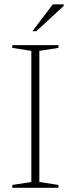

<svg xmlns="http://www.w3.org/2000/svg" viewBox="-20 -890 335 910"><path d="M257 -13.5V0H38.5V-13.5L128.5 -27.5V-649L38.5 -663V-676H257V-663L166.5 -649V-27.5ZM133.5 -742 230.5 -869.5H282V-862L152 -742Z"/></svg>

Font: Newsreader 16pt 16pt ExtraLight
Style: Regular
Weight: 250
Version: Version 1.003